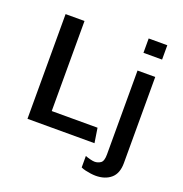

<svg xmlns="http://www.w3.org/2000/svg" viewBox="-156 -858 1128 1182"><g transform="rotate(20 408.0 -267.0)"><path d="M85 0V-686H209V-96H509L524 0ZM598 186Q584 186 565.5 183.5Q547 181 530 177Q513 173 501 167V92Q513 97 532.5 102Q552 107 563 107Q584 107 602 95Q620 83 620 39V-511H736V53Q736 121 698 153.5Q660 186 598 186ZM617 -626V-720H739V-626Z"/></g></svg>

Font: Chivo Medium Medium
Style: Regular
Weight: 500
Version: Version 2.002